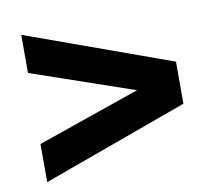

<svg xmlns="http://www.w3.org/2000/svg" viewBox="-61 -656 684 620"><g transform="rotate(-10 281.0 -346.5)"><path d="M46 -105 523 -278V-416L46 -588V-463L383 -347L46 -230Z"/></g></svg>

Font: Swile Sans
Style: Bold
Weight: 700
Designer: Lord
Foundry: Lord
Version: Version 1.477;FEAKit 1.0